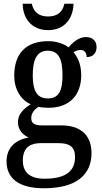

<svg xmlns="http://www.w3.org/2000/svg" viewBox="-20 -767 545 1026"><path d="M237 -606C328 -606 371 -672 373 -747H324C314 -699 282 -679 237 -679C192 -679 160 -699 150 -747H101C102 -672 146 -606 237 -606ZM215 239C388 239 469 167 469 51C469 -34 422 -97 307 -97H203C163 -97 147 -109 147 -136C147 -164 166 -184 186 -196C198 -193 223 -191 238 -191C357 -191 414 -264 414 -365C414 -422 396 -460 373 -488C384 -495 396 -500 411 -500C432 -500 443 -483 443 -462C481 -462 496 -487 496 -516C496 -545 478 -569 439 -569C398 -569 367 -537 346 -514C323 -532 283 -547 238 -547C115 -547 56 -477 56 -362C56 -292 90 -233 144 -210C102 -183 76 -155 76 -114C76 -70 105 -45 133 -32C67 -21 15 19 15 95C15 187 81 239 215 239ZM235 -241C178 -241 155 -282 155 -364C155 -450 178 -496 235 -496C293 -496 314 -452 314 -365C314 -281 294 -241 235 -241ZM218 188C133 188 102 148 102 90C102 15 150 -2 196 -2H293C350 -2 381 16 381 72C381 140 341 188 218 188Z"/></svg>

Font: Noto Serif Armenian SemiCondensed Medium
Style: Regular
Weight: 500
Width: 4
Designer: Monotype Design Team
Foundry: Monotype Imaging Inc.
Version: Version 2.008